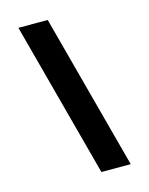

<svg xmlns="http://www.w3.org/2000/svg" viewBox="-110 -790 668 860"><g transform="rotate(-15 224.0 -360.0)"><path d="M196 -720 388 0H252L60 -720Z"/></g></svg>

Font: Vela Sans ExtBd
Style: Regular
Weight: 800
Designer: Principal design: Mikhail Sharanda - project Manrope.
Design modification: Ravid Balaliev
Foundry: Mikhail Sharanda
Version: Version 1.001